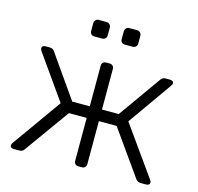

<svg xmlns="http://www.w3.org/2000/svg" viewBox="-104 -819 956 929"><g transform="rotate(15 374.5 -355.0)"><path d="M44 0Q35 0 30 -3.5Q25 -7 25 -14Q25 -19 30 -27L205 -273L49 -494Q47 -498 46 -501Q45 -504 45 -506Q45 -513 50 -516.5Q55 -520 64 -520H84Q93 -520 99 -516.5Q105 -513 110 -505L257 -295H345V-498Q345 -508 351 -514Q357 -520 367 -520H384Q394 -520 400 -514Q406 -508 406 -498V-295H490L639 -505Q644 -513 650 -516.5Q656 -520 665 -520H685Q694 -520 699.5 -516.5Q705 -513 705 -506Q705 -504 703.5 -501Q702 -498 700 -494L544 -273L719 -27Q724 -21 724 -14Q724 -7 719 -3.5Q714 0 705 0H679Q670 0 664 -3.5Q658 -7 653 -14L495 -237H406V-22Q406 -12 400 -6Q394 0 384 0H367Q357 0 351 -6Q345 -12 345 -22V-237H256L96 -14Q92 -7 85.5 -3.5Q79 0 70 0ZM432 -627Q422 -627 416 -633Q410 -639 410 -649V-687Q410 -697 416 -703.5Q422 -710 432 -710H470Q480 -710 486.5 -703.5Q493 -697 493 -687V-649Q493 -639 486.5 -633Q480 -627 470 -627ZM279 -627Q269 -627 263 -633Q257 -639 257 -649V-687Q257 -697 263 -703.5Q269 -710 279 -710H317Q327 -710 333.5 -703.5Q340 -697 340 -687V-649Q340 -639 333.5 -633Q327 -627 317 -627Z"/></g></svg>

Font: Rubik Light Light
Style: Regular
Weight: 300
Version: Version 2.101